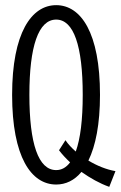

<svg xmlns="http://www.w3.org/2000/svg" viewBox="-20 -703 468 745"><path d="M368 -335C368 -576 294 -683 198 -683C102 -683 27 -575 27 -335C27 -94 101 13 198 13C235 13 269 -3 296 -36C330 -12 367 9 404 22L428 -39C393 -45 356 -60 323 -80C351 -137 368 -221 368 -335ZM301 -335C301 -238 292 -165 274 -115C258 -129 244 -144 234 -159L209 -120C221 -104 236 -88 252 -73C237 -53 219 -43 198 -43C129 -43 94 -145 94 -335C94 -523 129 -627 198 -627C266 -627 301 -525 301 -335Z"/></svg>

Font: Stint Ultra Condensed
Style: Regular
Weight: 400
Width: 1
Designer: Astigmatic (AOETI)
Foundry: Astigmatic (AOETI)
Version: Version 1.000